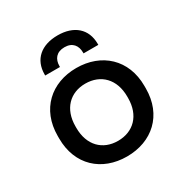

<svg xmlns="http://www.w3.org/2000/svg" viewBox="-164 -832 944 980"><g transform="rotate(-30 307.5 -342.5)"><path d="M307 14C455 14 563 -82 563 -239V-254C563 -410 455 -507 307 -507C159 -507 52 -410 52 -254V-239C52 -82 159 14 307 14ZM151 -553H238V-558C238 -599 260 -629 308 -629C355 -629 377 -599 377 -558V-553H464V-559C464 -647 404 -699 308 -699C211 -699 151 -647 151 -559ZM155 -242V-251C155 -353 217 -415 307 -415C398 -415 460 -353 460 -251V-242C460 -139 397 -78 307 -78C217 -78 155 -139 155 -242Z"/></g></svg>

Font: Meta Space Medium
Style: Regular
Weight: 500
Designer: Meta Pool / Florian Karsten
Foundry: Meta Pool / Florian Karsten
Version: Version 2.000;Glyphs 3.1.1 (3137)